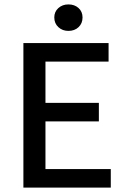

<svg xmlns="http://www.w3.org/2000/svg" viewBox="-20 -850 572 870"><path d="M86 0V-655H472V-571H186V-384H428V-300H186V-84H482V0ZM290 -710Q263 -710 244.5 -727Q226 -744 226 -771Q226 -797 244.5 -813.5Q263 -830 290 -830Q318 -830 336 -813.5Q354 -797 354 -771Q354 -744 336 -727Q318 -710 290 -710Z"/></svg>

Font: Source Sans 3 ExtraLight Medium
Style: Regular
Weight: 500
Version: Version 3.052;hotconv 1.1.0;makeotfexe 2.6.0